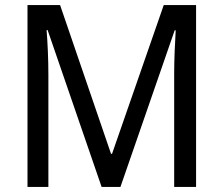

<svg xmlns="http://www.w3.org/2000/svg" viewBox="-20 -734 878 754"><path d="M379 0H453L666 -615H670C667 -564 664 -500 664 -445V0H750V-714H623L420 -130H416L216 -714H88V0H170V-442C170 -500 167 -566 163 -616H167Z"/></svg>

Font: Noto Sans Sinhala SemiCondensed
Style: Regular
Weight: 400
Width: 4
Designer: Jelle Bosma - Monotype Design Team
Foundry: Monotype Imaging Inc.
Version: Version 2.006